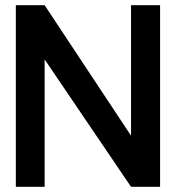

<svg xmlns="http://www.w3.org/2000/svg" viewBox="-20 -720 679 740"><path d="M597 -700H485V-197L152 -700H41V0H152V-491L485 0H597Z"/></svg>

Font: Advent Pro Expanded
Style: Bold
Weight: 700
Width: 7
Designer: VivaRado, Andreas Kalpakidis
Foundry: VivaRado, Andreas Kalpakidis
Version: Version 3.000